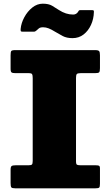

<svg xmlns="http://www.w3.org/2000/svg" viewBox="-20 -1022 600 1042"><path d="M373.5 -815Q408 -815 433.5 -834.8Q459 -854.5 473.8 -886.8Q488.5 -919 489.5 -956Q490 -962 488.5 -964.5Q487 -967 480 -967H416Q409 -967 407.5 -964Q406 -961 402.5 -956Q393 -943 377 -943Q357 -943 337.8 -949.2Q318.5 -955.5 300 -967.5Q281.5 -979.5 262.8 -990.8Q244 -1002 212.5 -1002Q181.5 -1002 155.2 -981Q129 -960 112 -928.5Q95 -897 92 -865Q91.5 -857.5 92.8 -853.8Q94 -850 102.5 -850H163.5Q171.5 -850 178.5 -857Q183.5 -862 191 -868Q198.5 -874 214 -874Q229 -874 244.2 -868Q259.5 -862 279.5 -849.5Q298.5 -838 320.2 -826.5Q342 -815 373.5 -815ZM392.5 -599Q392.5 -615 396.8 -620Q401 -625 417.5 -625H496Q513.5 -625 518 -629.5Q522.5 -634 522.5 -652V-722Q522.5 -739 518 -744.5Q513.5 -750 495.5 -750H62.5Q44.5 -750 41 -744.8Q37.5 -739.5 37.5 -721.5V-649Q37.5 -632.5 43 -628.8Q48.5 -625 64 -625H135Q151 -625 154.2 -619.5Q157.5 -614 157.5 -598V-148.5Q157.5 -133 153 -129Q148.5 -125 134 -125H65Q49.5 -125 43.5 -121.2Q37.5 -117.5 37.5 -100.5V-28Q37.5 -10.5 41.5 -5.2Q45.5 0 62.5 0H497.5Q514 0 518.2 -4Q522.5 -8 522.5 -25V-108Q522.5 -120.5 516.8 -122.8Q511 -125 498.5 -125H419.5Q403 -125 397.8 -128Q392.5 -131 392.5 -147Z"/></svg>

Font: Besley Black
Style: Regular
Weight: 900
Designer: Owen Earl
Foundry: indestructible type*
Version: Version 2.001